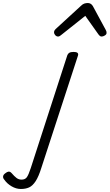

<svg xmlns="http://www.w3.org/2000/svg" viewBox="-269 -859 726 1272"><path d="M-131 393Q-162 393 -192 375.5Q-222 358 -240 332Q-250 321 -248.5 309.5Q-247 298 -234 289Q-222 279 -212 278Q-202 277 -192 288Q-174 309 -159.5 320Q-145 331 -126 331Q-103 331 -91.5 315.5Q-80 300 -65 254L177 -493Q181 -504 190.5 -509.5Q200 -515 219 -515Q236 -515 243.5 -509.5Q251 -504 248 -492L5 253Q-13 311 -33 341.5Q-53 372 -76 382.5Q-99 393 -131 393ZM116 -617Q105 -617 97 -626Q89 -635 89 -644Q89 -652 92 -657Q95 -662 99 -666L268 -821Q279 -832 290 -835.5Q301 -839 313 -839Q323 -839 331.5 -834Q340 -829 346 -819L432 -660Q435 -655 436 -650.5Q437 -646 437 -641Q437 -631 425.5 -624Q414 -617 405 -617Q397 -617 392.5 -621Q388 -625 384 -630L296 -754L140 -630Q134 -625 128 -621Q122 -617 116 -617Z"/></svg>

Font: Playwrite DK Loopet Light
Style: Regular
Weight: 300
Version: Version 1.003